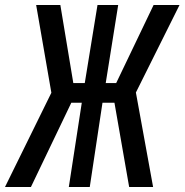

<svg xmlns="http://www.w3.org/2000/svg" viewBox="-61 -750 740 770"><path d="M-41 0H63L225 -338H267L215 0H299L350 -338H398L457 0H553L484 -379L659 -730H555L405 -417H363L413 -730H330L279 -417H233L181 -730H84L145 -378Z"/></svg>

Font: JetBrains Mono SemiBold
Style: Italic
Weight: 472
Italic angle: -9°
Monospace: yes
Designer: Philipp Nurullin, Konstantin Bulenkov
Foundry: JetBrains
Version: Version 2.305